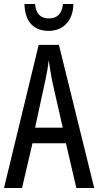

<svg xmlns="http://www.w3.org/2000/svg" viewBox="-20 -938 490 958"><path d="M361 0 309 -223H142L90 0H0L173 -714H274L450 0ZM240 -535Q235 -563 230.5 -589Q226 -615 223 -638Q218 -590 206 -536L155 -301H293ZM346 -918Q345 -856 311.5 -820Q278 -784 222 -784Q167 -784 135.5 -817.5Q104 -851 102 -918H155Q161 -846 224 -846Q287 -846 294 -918Z"/></svg>

Font: Noto Sans Georgian ExtraCondensed
Style: Regular
Weight: 400
Width: 2
Designer: Monotype Design Team, Akaki Razmadze
Foundry: Google LLC
Version: Version 2.005; ttfautohint (v1.8.4.7-5d5b)